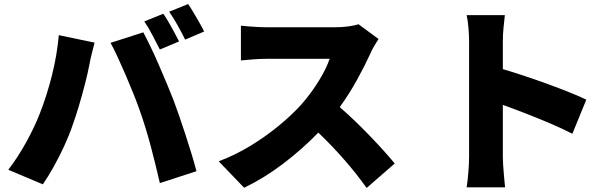

<svg xmlns="http://www.w3.org/2000/svg" viewBox="-20 -876 3040 950"><path d="M788 -808Q801 -790 815.5 -764.5Q830 -739 843.5 -714Q857 -689 866 -671L771 -631Q755 -662 734.5 -701.5Q714 -741 694 -770ZM911 -856Q924 -837 939 -811.5Q954 -786 968 -761.5Q982 -737 990 -720L896 -680Q881 -711 859 -750.5Q837 -790 817 -818ZM178 -317Q212 -404 237 -503Q262 -602 271 -702L448 -665Q444 -649 438 -626.5Q432 -604 427.5 -583Q423 -562 421 -550Q414 -513 400.5 -460.5Q387 -408 371 -354Q355 -300 339 -256Q322 -206 297 -152Q272 -98 244.5 -49Q217 0 192 36L21 -36Q68 -97 110 -173Q152 -249 178 -317ZM672 -328Q658 -368 639.5 -414Q621 -460 601 -506.5Q581 -553 562 -594Q543 -635 527 -664L689 -716Q705 -686 725.5 -643.5Q746 -601 766.5 -553.5Q787 -506 806 -461Q825 -416 838 -382Q850 -350 865.5 -305.5Q881 -261 897 -212Q913 -163 927.5 -115.5Q942 -68 952 -29L771 30Q749 -66 725 -156Q701 -246 672 -328Z M1853 -683Q1846 -673 1833 -651Q1820 -629 1812 -610Q1787 -555 1748.5 -484.5Q1710 -414 1661 -346Q1697 -315 1736.5 -277Q1776 -239 1813 -200.5Q1850 -162 1881 -127.5Q1912 -93 1933 -67L1794 54Q1746 -14 1684.5 -84.5Q1623 -155 1555 -220Q1476 -138 1381 -66Q1286 6 1188 53L1062 -78Q1143 -108 1220 -155Q1297 -202 1362 -256Q1427 -310 1471 -359Q1520 -415 1557.5 -476Q1595 -537 1611 -585H1300Q1266 -585 1229.5 -582Q1193 -579 1172 -577V-749Q1190 -747 1214.5 -745Q1239 -743 1262.5 -742Q1286 -741 1300 -741H1634Q1672 -741 1704.5 -745.5Q1737 -750 1754 -756Z M2301 -100V-671Q2301 -701 2298 -737Q2295 -773 2289 -801H2478Q2475 -773 2471.5 -740Q2468 -707 2468 -671V-534Q2519 -519 2577.5 -499.5Q2636 -480 2693.5 -459Q2751 -438 2800.5 -418Q2850 -398 2881 -383L2812 -214Q2762 -240 2702 -265.5Q2642 -291 2581.5 -314.5Q2521 -338 2468 -357V-100Q2468 -87 2469.5 -59.5Q2471 -32 2474 -2Q2477 28 2479 51H2289Q2294 19 2297.5 -25Q2301 -69 2301 -100Z"/></svg>

Font: Source Han Sans CN Heavy
Style: Regular
Weight: 900
Designer: Ryoko NISHIZUKA 西塚涼子 (kana, bopomofo & ideographs); Paul D. Hunt (Latin, Greek & Cyrillic); Sandoll Communications 산돌커뮤니
Foundry: Adobe
Version: Version 2.000;hotconv 1.0.107;makeotfexe 2.5.65593